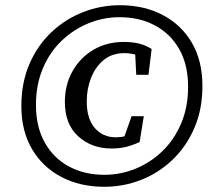

<svg xmlns="http://www.w3.org/2000/svg" viewBox="-20 -700 823 737"><path d="M380 -29Q443 -29 500.5 -52.5Q558 -76 603.5 -120Q649 -164 675.5 -226.5Q702 -289 702 -367Q702 -451 668.5 -510.5Q635 -570 575.5 -602Q516 -634 439 -634Q377 -634 319.5 -610.5Q262 -587 216.5 -543.5Q171 -500 144.5 -437.5Q118 -375 118 -297Q118 -214 151.5 -153.5Q185 -93 244.5 -61Q304 -29 380 -29ZM380 17Q288 17 216 -20.5Q144 -58 103 -127.5Q62 -197 62 -293Q62 -383 93 -454.5Q124 -526 177.5 -576.5Q231 -627 299 -653.5Q367 -680 440 -680Q533 -680 604.5 -642.5Q676 -605 716.5 -536Q757 -467 757 -370Q757 -280 726 -208.5Q695 -137 642 -86.5Q589 -36 521.5 -9.5Q454 17 380 17ZM408 -130Q332 -130 280.5 -176.5Q229 -223 229 -309Q229 -374 258 -426Q287 -478 338 -508.5Q389 -539 455 -539Q489 -539 514.5 -532.5Q540 -526 562 -512L550 -413H503L499 -491Q490 -493 479.5 -494.5Q469 -496 457 -496Q410 -496 378 -469.5Q346 -443 329.5 -401Q313 -359 313 -311Q313 -244 344 -208.5Q375 -173 424 -173Q445 -173 458 -177L485 -254H532L516 -155Q496 -145 469.5 -137.5Q443 -130 408 -130Z"/></svg>

Font: Source Serif 4 SmText Semibold
Style: Italic
Weight: 600
Italic angle: -12°
Designer: Frank Grießhammer
Foundry: Adobe
Version: Version 4.005;hotconv 1.1.0;makeotfexe 2.6.0